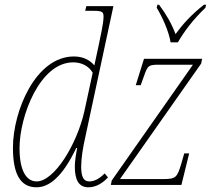

<svg xmlns="http://www.w3.org/2000/svg" viewBox="-20 -786 906 816"><path d="M705 -606H736C763 -653 800 -702 853 -753L856 -766H847C792 -723 755 -681 726 -641C709 -686 688 -723 656 -766H649L646 -753C671 -712 698 -651 705 -606ZM135 10C187 10 244 -31 304 -157H308C303 -131 298 -102 298 -78C298 -19 316 10 356 10C385 10 414 -5 439 -32L425 -49C400 -24 379 -15 359 -15C333 -15 325 -39 325 -78C325 -112 332 -157 342 -201L462 -760H347L342 -740H379C416 -740 420 -734 420 -715C420 -702 417 -679 412 -655L398 -587C393 -561 386 -534 381 -508C361 -532 332 -546 294 -546C132 -546 35 -315 35 -158C35 -49 65 10 135 10ZM451 0H751L784 -134H763L751 -92C733 -32 728 -25 674 -25H490L835 -516L839 -536H592L557 -424H578L591 -460C608 -509 611 -511 659 -511H800L455 -19ZM136 -15C93 -15 63 -58 63 -157C63 -291 149 -521 291 -521C326 -521 357 -506 374 -477L339 -315C307 -171 210 -15 136 -15Z"/></svg>

Font: Noto Serif SemiCondensed Thin
Style: Italic
Weight: 100
Width: 4
Italic angle: -12°
Designer: Monotype Design Team
Foundry: Monotype Imaging Inc.
Version: Version 2.013